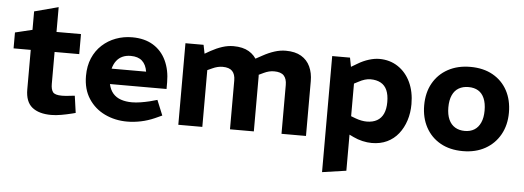

<svg xmlns="http://www.w3.org/2000/svg" viewBox="-54 -827 3286 1203"><g transform="rotate(5 1589.0 -226.0)"><path d="M282 8Q204 8 161.5 -26.5Q119 -61 119 -139V-387H11V-487L119 -513V-629L270 -669V-513H424V-387H269V-186Q269 -152 281.5 -135Q294 -118 338 -118Q351 -118 364 -119Q377 -120 391 -122L419 -125L434 -18L411 -12Q379 -4 345 2Q311 8 282 8Z M759 8Q683 8 619 -22.5Q555 -53 516.5 -112Q478 -171 478 -255Q478 -318 499 -367Q520 -416 557.5 -450.5Q595 -485 643.5 -503Q692 -521 746 -521Q824 -521 878 -488Q932 -455 960 -395.5Q988 -336 988 -259V-217H632Q640 -181 659.5 -158.5Q679 -136 709.5 -125.5Q740 -115 779 -115Q804 -115 832.5 -119.5Q861 -124 890 -131L937 -144L976 -49L932 -29Q889 -10 845 -1Q801 8 759 8ZM634 -314H851Q844 -358 818.5 -381Q793 -404 747 -404Q718 -404 695.5 -394Q673 -384 657.5 -364Q642 -344 634 -314Z M1081 0V-513H1195L1206 -458L1241 -478Q1277 -498 1312.5 -509.5Q1348 -521 1383 -521Q1442 -521 1480 -498.5Q1518 -476 1537 -436Q1556 -396 1556 -345V0H1406V-307Q1406 -346 1387 -366Q1368 -386 1326 -386Q1310 -386 1294 -382Q1278 -378 1263 -371L1232 -357V0ZM1730 0V-307Q1730 -346 1711.5 -366Q1693 -386 1650 -386Q1633 -386 1617.5 -382Q1602 -378 1587 -371L1549 -353L1510 -446L1569 -478Q1605 -498 1641 -509.5Q1677 -521 1712 -521Q1771 -521 1809 -498.5Q1847 -476 1865.5 -436Q1884 -396 1884 -345V0Z M2004 217V-513H2116L2127 -456L2166 -479Q2199 -499 2234.5 -510Q2270 -521 2300 -521Q2367 -521 2418 -487Q2469 -453 2497 -393.5Q2525 -334 2525 -256Q2525 -201 2509.5 -153Q2494 -105 2465 -68.5Q2436 -32 2394 -12Q2352 8 2298 8Q2270 8 2239.5 1Q2209 -6 2182 -19L2155 -32V195ZM2255 -123Q2293 -123 2319.5 -138Q2346 -153 2359.5 -182.5Q2373 -212 2373 -256Q2373 -301 2360 -330.5Q2347 -360 2320.5 -374.5Q2294 -389 2256 -389Q2239 -389 2220.5 -383.5Q2202 -378 2182 -367L2155 -353V-148L2184 -137Q2203 -130 2221 -126.5Q2239 -123 2255 -123Z M2871 9Q2789 9 2729.5 -24.5Q2670 -58 2637.5 -118Q2605 -178 2605 -256Q2605 -336 2638.5 -395.5Q2672 -455 2732.5 -488Q2793 -521 2873 -521Q2955 -521 3014.5 -487.5Q3074 -454 3106 -394.5Q3138 -335 3138 -256Q3138 -178 3104.5 -118Q3071 -58 3011 -24.5Q2951 9 2871 9ZM2872 -118Q2907 -118 2932 -133.5Q2957 -149 2971 -180Q2985 -211 2985 -256Q2985 -302 2971.5 -333Q2958 -364 2933 -379Q2908 -394 2872 -394Q2837 -394 2811 -379Q2785 -364 2771 -333Q2757 -302 2757 -256Q2757 -211 2771 -180Q2785 -149 2811 -133.5Q2837 -118 2872 -118Z"/></g></svg>

Font: REM Medium SemiBold
Style: Regular
Weight: 600
Version: Version 1.005;gftools[0.9.28]